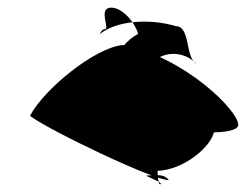

<svg xmlns="http://www.w3.org/2000/svg" viewBox="-20 -470 639 499"><path d="M58 -169C94 -238 226 -346 299 -353C458 -324 604 -179 599 -144C594 -108 331 -122 267 -216C250 -271 281 -351 339 -382C330 -414 295 -453 266 -450C235 -446 267 -394 252 -394C241 -394 237 -371 239 -381C281 -416 367 -423 437 -402C475 -402 461 -322 490 -304C444 -353 370 -324 371 -289C370 -244 558 -236 537 -130C529 -87 456 -28 389 -26C390 -35 389 12 397 9C406 4 351 -14 362 -14C389 -14 405 -19 419 -2C381 0 102 -134 58 -169Z"/></svg>

Font: Recovery
Style: Obl
Weight: 400
Version: Version 0.27